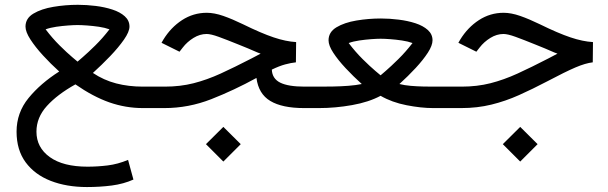

<svg xmlns="http://www.w3.org/2000/svg" viewBox="-20 -443 2494 787"><path d="M222.7 -149.9Q187.5 -181.6 156 -216.1Q124.5 -250.5 104.5 -281.5Q84.5 -312.5 84.5 -334Q84.5 -367.7 116.9 -387.2Q149.4 -406.7 199 -415Q248.5 -423.3 299.3 -423.3Q335 -423.3 372.1 -418.7Q409.2 -414.1 440.7 -403.8Q472.2 -393.6 491.5 -376.2Q510.7 -358.9 510.7 -334Q510.7 -313 488.3 -280.8Q465.8 -248.5 431.4 -212.6Q397 -176.8 360.8 -144Q405.3 -114.3 456.1 -101.1Q506.8 -87.9 565.9 -87.9H595.2V0H565.9Q495.1 0 428.2 -23.4Q361.3 -46.9 289.1 -97.2Q214.8 -55.7 172.1 -8.5Q129.4 38.6 129.4 96.7Q129.4 161.6 184.1 200.9Q238.8 240.2 338.9 240.2Q379.4 240.2 421.1 235.1Q462.9 230 504.9 212.4L526.9 293Q486.8 311 438.2 317.4Q389.6 323.7 336.4 323.7Q252.9 323.7 187.7 298.3Q122.6 272.9 85.2 222.4Q47.9 171.9 47.9 96.7Q47.9 19 96.9 -41Q146 -101.1 222.7 -149.9ZM297.9 -340.3Q283.2 -340.3 259.5 -338.6Q235.8 -336.9 210.7 -333.3Q185.5 -329.6 167 -322.8Q194.3 -286.6 224.6 -256.6Q254.9 -226.6 276.4 -208.5Q297.9 -190.4 297.9 -190.4Q297.9 -190.4 318.8 -208.5Q339.8 -226.6 370.4 -256.6Q400.9 -286.6 428.7 -322.8Q410.2 -329.6 385.3 -333.3Q360.4 -336.9 336.7 -338.6Q313 -340.3 297.9 -340.3Z M824.2 147.9 895.5 77.1 966.8 147.9 895.5 219.2ZM1192.9 -187.5Q1173.3 -185.5 1148.9 -179Q1124.5 -172.4 1094.2 -157.7Q1095.7 -120.6 1128.7 -104.2Q1161.6 -87.9 1228.5 -87.9H1254.9V0H1226.6Q1136.7 0 1088.1 -29.1Q1039.6 -58.1 1031.2 -123.5Q939.5 -73.2 846.2 -36.6Q752.9 0 653.8 0H575.7V-87.9H655.3Q718.8 -87.9 773.4 -101.8Q828.1 -115.7 884.8 -141.6Q941.4 -167.5 1010.3 -203.1L1048.3 -223.1Q1037.6 -226.6 1021 -234.1Q1004.4 -241.7 958 -260.3Q908.7 -280.3 876.5 -292Q844.2 -303.7 827.1 -303.7Q799.3 -303.7 773.2 -287.6Q747.1 -271.5 729 -248L715.8 -231L642.1 -267.6L649.4 -280.3Q680.2 -330.6 726.3 -360.6Q772.5 -390.6 827.6 -390.6Q858.4 -390.6 895.5 -377.7Q932.6 -364.7 975.6 -343.8Q1051.3 -306.6 1101.6 -289.8Q1151.9 -272.9 1193.8 -270.5Z M1617.2 -98.6Q1637.7 -93.3 1663.8 -91.1Q1689.9 -88.9 1714.6 -88.4Q1739.3 -87.9 1755.4 -87.9H1777.8V0H1755.4Q1706.5 0 1646.5 -11.7Q1586.4 -23.4 1540 -50.3Q1491.7 -24.4 1423.1 -12.2Q1354.5 0 1287.6 0H1235.4V-87.9H1289.1Q1313 -87.9 1344.7 -88.4Q1376.5 -88.9 1408.2 -91.3Q1439.9 -93.8 1462.9 -98.6Q1427.7 -130.4 1396.7 -163.6Q1365.7 -196.8 1346.2 -226.6Q1326.7 -256.3 1326.7 -277.8Q1326.7 -311.5 1359.1 -331.1Q1391.6 -350.6 1441.2 -358.9Q1490.7 -367.2 1541.5 -367.2Q1577.1 -367.2 1614.3 -362.5Q1651.4 -357.9 1682.9 -347.7Q1714.4 -337.4 1733.6 -320.1Q1752.9 -302.7 1752.9 -277.8Q1752.9 -256.8 1733.9 -227.3Q1714.8 -197.8 1684.1 -164.6Q1653.3 -131.3 1617.2 -98.6ZM1540 -284.2Q1525.4 -284.2 1501.7 -282.5Q1478 -280.8 1452.9 -277.1Q1427.7 -273.4 1409.2 -266.6Q1436.5 -230.5 1466.8 -200.4Q1497.1 -170.4 1518.6 -152.3Q1540 -134.3 1540 -134.3Q1540 -134.3 1561 -152.3Q1582 -170.4 1612.5 -200.4Q1643.1 -230.5 1670.9 -266.6Q1652.3 -273.4 1627.4 -277.1Q1602.5 -280.8 1578.9 -282.5Q1555.2 -284.2 1540 -284.2ZM1767.3 0V-87.9H1812V0Z M2041 147.9 2112.3 77.1 2183.6 147.9 2112.3 219.2ZM1792.5 0V-87.9H1872.1Q1935.5 -87.9 1990.2 -101.8Q2044.9 -115.7 2101.6 -141.6Q2158.2 -167.5 2227.1 -203.1L2265.1 -223.1Q2254.4 -226.6 2237.8 -234.1Q2221.2 -241.7 2174.8 -260.3Q2125.5 -280.3 2093.3 -292Q2061 -303.7 2043.9 -303.7Q2016.1 -303.7 1990 -287.6Q1963.9 -271.5 1945.8 -248L1932.6 -231L1858.9 -267.6L1866.2 -280.3Q1897 -330.6 1943.1 -360.6Q1989.3 -390.6 2044.4 -390.6Q2075.2 -390.6 2112.3 -377.7Q2149.4 -364.7 2192.4 -343.8Q2268.1 -306.6 2318.4 -289.8Q2368.7 -272.9 2410.6 -270.5L2409.7 -187.5Q2379.9 -184.1 2338.6 -166.5Q2297.4 -148.9 2222.7 -109.4Q2163.1 -78.1 2107.4 -53.2Q2051.8 -28.3 1994.1 -14.2Q1936.5 0 1870.6 0Z"/></svg>

Font: Vazir FD-WOL
Style: Regular-FD-WOL
Weight: 400
Designer: Saber Rastikerdar
Foundry: Saber Rastikerdar
Version: Version 30.1.0